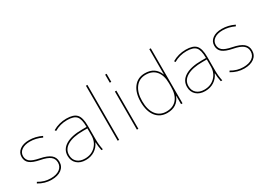

<svg xmlns="http://www.w3.org/2000/svg" viewBox="-9 -1504 3127 2267"><g transform="rotate(-30 1554.5 -370.0)"><path d="M406 -490 397 -472Q317 -510 236 -510Q165 -510 123 -480Q81 -450 81 -400Q81 -355 114 -326.5Q147 -298 238 -280Q334 -261 377.5 -225.5Q421 -190 421 -130Q421 -65 371 -27.5Q321 10 236 10Q144 10 61 -40L71 -57Q148 -10 236 -10Q312 -10 356.5 -42Q401 -74 401 -130Q401 -182 362 -212.5Q323 -243 234 -260Q142 -278 101.5 -310.5Q61 -343 61 -400Q61 -459 108.5 -494.5Q156 -530 236 -530Q323 -530 406 -490Z M904 -115H902Q876 -57 824 -23.5Q772 10 703 10Q628 10 583 -31Q538 -72 538 -140Q538 -228 617.5 -276.5Q697 -325 843 -325H903V-330Q903 -432 868.5 -471Q834 -510 743 -510Q649 -510 568 -463L558 -480Q644 -530 743 -530Q842 -530 882.5 -486Q923 -442 923 -330V-140Q923 -70 938 0H918Q905 -62 904 -115ZM558 -140Q558 -80 597 -45Q636 -10 703 -10Q790 -10 846.5 -66.5Q903 -123 903 -210V-305H843Q707 -305 632.5 -262Q558 -219 558 -140Z M1140 0V-750H1160V0Z M1402 -640V-750H1422V-640ZM1402 0V-520H1422V0Z M1814 -10Q1905 -10 1954.5 -69Q2004 -128 2004 -235V-285Q2004 -392 1954.5 -451Q1905 -510 1814 -510Q1726 -510 1675 -442.5Q1624 -375 1624 -260Q1624 -142 1674.5 -76Q1725 -10 1814 -10ZM1604 -260Q1604 -385 1660.5 -457.5Q1717 -530 1814 -530Q1954 -530 2002 -406H2004V-750H2024V0H2004V-114H2002Q1954 10 1814 10Q1716 10 1660 -61.5Q1604 -133 1604 -260Z M2532 -115H2530Q2504 -57 2452 -23.5Q2400 10 2331 10Q2256 10 2211 -31Q2166 -72 2166 -140Q2166 -228 2245.5 -276.5Q2325 -325 2471 -325H2531V-330Q2531 -432 2496.5 -471Q2462 -510 2371 -510Q2277 -510 2196 -463L2186 -480Q2272 -530 2371 -530Q2470 -530 2510.5 -486Q2551 -442 2551 -330V-140Q2551 -70 2566 0H2546Q2533 -62 2532 -115ZM2186 -140Q2186 -80 2225 -45Q2264 -10 2331 -10Q2418 -10 2474.5 -66.5Q2531 -123 2531 -210V-305H2471Q2335 -305 2260.5 -262Q2186 -219 2186 -140Z M3033 -490 3024 -472Q2944 -510 2863 -510Q2792 -510 2750 -480Q2708 -450 2708 -400Q2708 -355 2741 -326.5Q2774 -298 2865 -280Q2961 -261 3004.5 -225.5Q3048 -190 3048 -130Q3048 -65 2998 -27.5Q2948 10 2863 10Q2771 10 2688 -40L2698 -57Q2775 -10 2863 -10Q2939 -10 2983.5 -42Q3028 -74 3028 -130Q3028 -182 2989 -212.5Q2950 -243 2861 -260Q2769 -278 2728.5 -310.5Q2688 -343 2688 -400Q2688 -459 2735.5 -494.5Q2783 -530 2863 -530Q2950 -530 3033 -490Z"/></g></svg>

Font: M PLUS 1p Thin
Style: Regular
Weight: 250
Version: Version 1.062